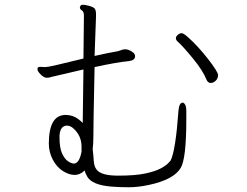

<svg xmlns="http://www.w3.org/2000/svg" viewBox="-20 -770 1040 810"><path d="M186 -164Q186 -282 253 -285H258Q297 -285 329 -251L332 -477L208 -448Q201 -447 194 -444.5Q187 -442 176.5 -442Q166 -442 152 -455.5Q138 -469 138 -478.5Q138 -488 148 -488L172 -487Q188 -487 332 -523Q333 -571 333 -610L334 -704Q334 -721 325.5 -726Q317 -731 317 -739L318 -742Q320 -750 329.5 -750Q339 -750 357 -745Q375 -740 380 -733Q385 -726 385 -710V-699L379 -534Q447 -549 464 -551.5Q481 -554 489.5 -558Q498 -562 507 -562H511Q522 -561 536 -552.5Q550 -544 550 -533Q550 -515 522 -512Q476 -508 379 -487L375 -284Q374 -240 374 -201Q374 -162 371 -141Q374 -117 375.5 -92Q377 -67 388 -54Q407 -29 478.5 -29Q550 -29 592.5 -38Q635 -47 658 -59.5Q681 -72 690 -82Q699 -92 700 -93Q721 -136 733 -304Q736 -337 751 -337Q756 -337 761 -328.5Q766 -320 766 -302V-266Q766 -100 742 -61Q712 -12 609 10Q563 20 522.5 20Q482 20 447 17Q368 10 348 -25Q339 -41 337 -51Q318 -32 295 -32Q272 -32 246 -48Q220 -64 203 -96Q186 -128 186 -164ZM869 -420Q858 -420 852 -432Q837 -471 793.5 -524Q750 -577 728 -596Q722 -602 722 -609Q722 -616 730 -623Q738 -630 746 -630Q754 -630 772 -614Q814 -577 857 -522Q900 -467 900 -453Q900 -439 890 -429.5Q880 -420 869 -420ZM259 -240Q231 -236 231 -191.5Q231 -147 241.5 -123.5Q252 -100 266.5 -90Q281 -80 292 -80H294Q315 -83 324 -130V-151Q324 -196 292 -226Q278 -240 263 -240Z"/></svg>

Font: ToneOZ-Pinyin-WenKai-Light
Style: Light
Weight: 300
Designer: Fontworks Inc.
Foundry: ToneOZ
Version: Version 0.240331